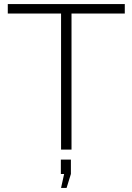

<svg xmlns="http://www.w3.org/2000/svg" viewBox="-20 -730 646 937"><path d="M589 -664H329V0H278V-664H18V-710H589ZM278 187 293 119H277V49H326V119L305 187Z"/></svg>

Font: Raleway-v4020 Light
Style: Regular
Weight: 300
Designer: Matt McInerney, Pablo Impallari, Rodrigo Fuenzalida
Foundry: Matt McInerney, Pablo Impallari, Rodrigo Fuenzalida
Version: Version 4.020;PS 004.020;hotconv 1.0.88;makeotf.lib2.5.64775